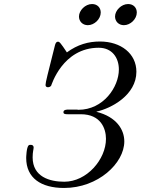

<svg xmlns="http://www.w3.org/2000/svg" viewBox="-20 -911 699 953"><path d="M372 -829C372 -805 390 -786 416 -786C448 -786 480 -816 480 -849C480 -873 463 -891 437 -891C403 -891 372 -859 372 -829ZM551 -829C551 -805 569 -786 595 -786C627 -786 659 -816 659 -849C659 -873 642 -891 616 -891C582 -891 551 -859 551 -829ZM110 -127C110 -27 184 22 298 22C467 22 597 -101 597 -209C597 -268 558 -331 459 -356V-357C532 -373 657 -439 657 -555C657 -645 580 -705 476 -705C419 -705 365 -690 312 -651C281 -698 275 -704 268 -704C257 -704 254 -691 252 -683C217 -543 206 -503 206 -489C206 -481 212 -478 218 -478C224 -478 231 -481 234 -486C235 -487 290 -674 470 -674C536 -674 570 -625 570 -566C570 -480 494 -366 369 -366C366 -366 364 -367 362 -367H318C313 -367 295 -367 295 -355C294 -345 304 -344 315 -344H381C481 -344 506 -272 506 -222C506 -120 411 -9 299 -9C227 -9 142 -33 142 -130C142 -158 147 -170 147 -179C147 -189 140 -192 133 -192C129 -192 125 -192 123 -190C111 -182 110 -128 110 -127Z"/></svg>

Font: CMU Serif
Style: Italic
Weight: 500
Italic angle: -14.04°
Version: Version 0.7.0